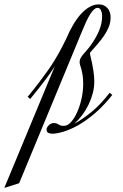

<svg xmlns="http://www.w3.org/2000/svg" viewBox="-189 -624 576 896"><path d="M28.3 -18.6Q28.3 -24.9 31.5 -30.5Q34.7 -36.1 39.6 -40.5Q44.4 -44.9 50.5 -47.4Q56.6 -49.8 62.5 -49.8Q70.3 -49.8 75 -47.9Q79.6 -45.9 84 -43.2Q88.4 -40.5 93.8 -38.6Q99.1 -36.6 108.9 -36.6Q126.5 -36.6 142.8 -54.9Q159.2 -73.2 171.6 -101.6Q184.1 -129.9 191.7 -164.6Q199.2 -199.2 199.2 -231.4Q199.2 -257.3 196.5 -273.7Q193.8 -290 190.9 -300.8Q188 -311.5 185.3 -318.8Q182.6 -326.2 182.6 -334.5Q182.6 -344.2 187 -352.5Q191.4 -360.8 198.5 -369.4Q205.6 -377.9 214.8 -388.2Q224.1 -398.4 234.4 -412.6Q260.3 -448.7 273.9 -482.2Q287.6 -515.6 287.6 -548.8Q287.6 -554.2 286.6 -560.8Q285.6 -567.4 283.2 -573.2Q280.8 -579.1 276.9 -583.3Q272.9 -587.4 267.1 -587.4Q258.3 -587.4 249.8 -579.8Q241.2 -572.3 232.4 -558.6Q223.6 -544.9 214.6 -525.9Q205.6 -506.8 196.3 -483.9L-99.6 231L-168.9 252.9L66.4 -314Q58.6 -301.8 48.3 -286.9Q38.1 -272 24.2 -253.4Q10.3 -234.9 -7.6 -212.4Q-25.4 -189.9 -47.9 -162.1L-60.1 -171.9Q-29.3 -209.5 -6.3 -239.7Q16.6 -270 34.2 -294.9Q51.8 -319.8 64.2 -340.1Q76.7 -360.4 86.4 -377.9Q96.2 -395.5 104 -411.1Q111.8 -426.8 119.6 -442.4Q135.3 -479.5 153.1 -509.5Q170.9 -539.6 190.4 -560.3Q210 -581.1 230.2 -592.3Q250.5 -603.5 270.5 -603.5Q285.2 -603.5 295.7 -598.6Q306.2 -593.8 313.2 -585.4Q320.3 -577.1 323.7 -565.9Q327.1 -554.7 327.1 -541.5Q327.1 -520 319.1 -499.5Q311 -479 297.6 -459Q284.2 -439 267.1 -419.2Q250 -399.4 231.9 -378.9Q231 -377.9 231 -376.7Q231 -375.5 231 -374.5Q231 -370.6 234.1 -357.9Q237.3 -345.2 241 -327.1Q244.6 -309.1 247.8 -287.4Q251 -265.6 251 -243.7Q251 -215.8 243.7 -188.2Q236.3 -160.6 223.9 -135Q211.4 -109.4 194.6 -86.9Q177.7 -64.5 158.2 -46.9Q195.8 -66.9 237.8 -101.3Q279.8 -135.7 322.8 -190.9L335 -181.2Q303.7 -141.1 270.3 -110.1Q236.8 -79.1 203.6 -56.9Q170.4 -34.7 138.4 -21Q106.4 -7.3 78.1 -2.4Q65.9 0 56.2 0Q44.9 0 36.6 -3.9Q28.3 -7.8 28.3 -18.6Z"/></svg>

Font: Dynalight
Style: Regular
Weight: 400
Version: Version 1.000